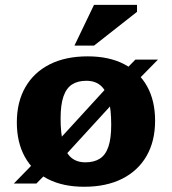

<svg xmlns="http://www.w3.org/2000/svg" viewBox="-20 -736 689 770"><path d="M35.5 0 139.5 -106.5 168.5 -123 439.5 -419 464.5 -437.5 523 -497H613.5L509.5 -391L481 -374.5L209.5 -78L184.5 -59.5L126 0ZM322.5 -85Q357.5 -85 380.5 -99.8Q403.5 -114.5 414.8 -147.8Q426 -181 426 -235.5Q426 -297 415.5 -336Q405 -375 383 -393.5Q361 -412 326.5 -412Q291.5 -412 268.8 -397.2Q246 -382.5 234.5 -349.2Q223 -316 223 -261.5Q223 -200.5 233.5 -161.2Q244 -122 266 -103.5Q288 -85 322.5 -85ZM317.5 13Q232.5 13 172 -18Q111.5 -49 79.5 -107.2Q47.5 -165.5 47.5 -245Q47.5 -327 81.8 -386.5Q116 -446 179.5 -478Q243 -510 331.5 -510Q417 -510 477.2 -479Q537.5 -448 569.8 -390Q602 -332 602 -252Q602 -170 567.8 -110.5Q533.5 -51 469.8 -19Q406 13 317.5 13ZM278.5 -553 357 -716.5H529.5V-688.5L357 -553Z"/></svg>

Font: Newsreader 9pt
Style: Bold
Weight: 700
Designer: Hugues Gentile
Foundry: Production Type
Version: Version 1.003